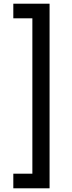

<svg xmlns="http://www.w3.org/2000/svg" viewBox="-20 -852 389 1038"><path d="M52 87V166H248V-832H52V-753H155V87Z"/></svg>

Font: Noto Sans Devanagari UI SemiCondensed Medium
Style: Regular
Weight: 500
Width: 4
Designer: Jelle Bosma - Monotype Design Team
Foundry: Monotype Imaging Inc.
Version: Version 2.004